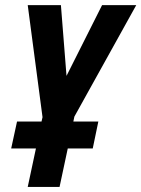

<svg xmlns="http://www.w3.org/2000/svg" viewBox="-20 -734 555 754"><path d="M88.9 0 121.1 -150.9H23.9L46.9 -256.8H143.1L147 -273.9L88.9 -713.9H219.2L241.2 -436L380.9 -713.9H515.1L272 -275.9L268.1 -256.8H366.2L344.2 -150.9H246.1L213.9 0Z"/></svg>

Font: Open Sans Condensed
Style: Italic
Weight: 400
Width: 3
Italic angle: -12°
Designer: Monotype Design Team
Foundry: Monotype Imaging Inc.
Version: Version 3.000